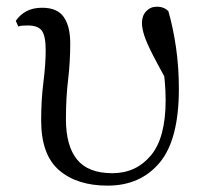

<svg xmlns="http://www.w3.org/2000/svg" viewBox="-20 -551 622 585"><path d="M307.7 14.6Q214.7 14.6 160 -32.4Q105.4 -79.5 105.4 -184.1Q105.4 -246.2 112.3 -300.9Q119.2 -355.5 119.2 -397.8Q119.2 -441.2 107.6 -457.3Q96 -473.4 64.6 -473.4Q56.8 -473.4 49.2 -472.9Q41.6 -472.4 35.6 -470.4L28.1 -487.6Q41.2 -506.6 61 -517Q80.8 -527.4 108.2 -527.4Q154.9 -527.4 174.4 -498.9Q194 -470.5 194 -419.5Q194 -361.4 187.4 -307.2Q180.9 -252.9 180.9 -187.9Q180.9 -106.5 214.8 -64.9Q248.8 -23.3 322.2 -23.3Q394.4 -23.3 439.5 -77.1Q484.7 -130.8 484.7 -245.9Q484.7 -274.7 481.9 -304.8Q479.1 -334.9 473.9 -369.8L490.1 -367.5L494.3 -293.8Q463.2 -349.2 445.2 -384.4Q427.2 -419.7 419.8 -442.1Q412.5 -464.5 412.5 -481.2Q412.5 -503 425.5 -516.8Q438.6 -530.6 457.6 -530.6Q469.2 -530.6 478.1 -527Q486.9 -523.4 493 -516.9Q507.4 -467.3 516.2 -407Q525 -346.7 525 -280.1Q525 -125.4 466.4 -55.4Q407.8 14.6 307.7 14.6Z"/></svg>

Font: Noto Serif SC
Style: Regular
Weight: 200
Designer: Ryoko NISHIZUKA 西塚涼子 (kana & ideographs); Frank Grießhammer (Latin, Greek & Cyrillic); Wenlong ZHANG 张文龙 (bopomofo); San
Foundry: Adobe
Version: Version 2.001;hotconv 1.1.0;makeotfexe 2.6.0